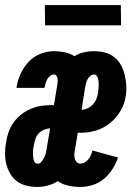

<svg xmlns="http://www.w3.org/2000/svg" viewBox="-23 -730 543 758"><path d="M124 8Q102 8 81.5 3Q61 -2 44.5 -14Q28 -26 17.5 -44Q7 -62 2 -82Q-3 -102 -3 -124Q-3 -146 1 -168Q4 -189 11 -209Q18 -229 31 -247Q44 -265 61.5 -278.5Q79 -292 99 -300.5Q119 -309 140 -312Q161 -315 181 -315H190L203 -394Q204 -401 204.5 -407.5Q205 -414 204 -420Q203 -426 199.5 -431Q196 -436 190 -436Q182 -436 174.5 -430Q167 -424 163 -416.5Q159 -409 157 -401Q155 -393 153 -385V-383H42L43 -388Q47 -414 59 -440Q71 -466 90.5 -486.5Q110 -507 136.5 -517.5Q163 -528 190 -528Q212 -528 233 -523.5Q254 -519 271 -508Q289 -519 308.5 -523.5Q328 -528 348 -528Q370 -528 391 -522.5Q412 -517 428 -504.5Q444 -492 454 -474Q464 -456 469 -435.5Q474 -415 475.5 -393Q477 -371 473 -349Q469 -320 453 -292.5Q437 -265 412.5 -245Q388 -225 358.5 -215.5Q329 -206 300 -206H284L273 -139Q271 -130 270.5 -121.5Q270 -113 272 -104.5Q274 -96 280 -90Q286 -84 294 -84Q303 -84 311.5 -89Q320 -94 326 -101.5Q332 -109 336 -118Q340 -127 342 -136L443 -108Q435 -85 421 -62.5Q407 -40 387 -23.5Q367 -7 342.5 0.5Q318 8 294 8Q269 8 246.5 3Q224 -2 205 -15Q187 -3 166 2.5Q145 8 124 8ZM301 -297Q312 -297 324 -303Q336 -309 344.5 -318.5Q353 -328 357.5 -339.5Q362 -351 364 -363Q365 -370 365.5 -377Q366 -384 366.5 -391Q367 -398 366.5 -405Q366 -412 364.5 -418.5Q363 -425 359 -430.5Q355 -436 348 -436Q340 -436 333 -430Q326 -424 322 -416Q318 -408 316.5 -400.5Q315 -393 313 -385L299 -297ZM126 -84Q135 -84 141.5 -92.5Q148 -101 152.5 -110.5Q157 -120 159 -129Q161 -138 162 -148L175 -223Q164 -223 151.5 -218Q139 -213 130 -203.5Q121 -194 117 -182Q113 -170 111 -158Q110 -151 108.5 -144Q107 -137 107 -130Q107 -123 107.5 -116Q108 -109 109 -102Q110 -95 114.5 -89.5Q119 -84 126 -84ZM455 -630H155L154 -710H454Z"/></svg>

Font: Iosevka Curly Slab Heavy
Style: Italic
Weight: 900
Italic angle: -9°
Monospace: yes
Designer: Belleve Invis
Foundry: Belleve Invis
Version: Version 22.1.2; ttfautohint (v1.8.4)